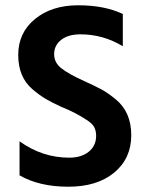

<svg xmlns="http://www.w3.org/2000/svg" viewBox="-20 -699 558 727"><path d="M54 -35V-164Q140 -102 242 -102Q288 -102 316 -124.5Q344 -147 344 -185Q344 -203 337 -217Q330 -231 308 -245Q266 -273 213 -294Q176 -311 153 -324.5Q130 -338 103 -361Q49 -407 49 -491Q49 -575 112.5 -627Q176 -679 276 -679Q376 -679 445 -646V-524Q370 -569 285 -569Q238 -569 211.5 -548Q185 -527 185 -494Q185 -461 213.5 -439.5Q242 -418 290.5 -396Q339 -374 364 -360.5Q389 -347 418 -323Q477 -275 477 -187Q477 -99 412.5 -45.5Q348 8 238.5 8Q129 8 54 -35Z"/></svg>

Font: Hind Kochi SemiBold
Style: Regular
Weight: 600
Designer: Dhruvi Tolia
Foundry: Indian Type Foundry
Version: Version 0.702;PS 1.0;hotconv 1.0.81;makeotf.lib2.5.63406